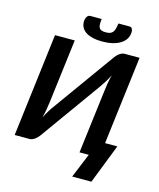

<svg xmlns="http://www.w3.org/2000/svg" viewBox="-138 -913 967 1165"><g transform="rotate(15 345.5 -331.0)"><path d="M484.9 -609.9Q489.7 -616.7 496.1 -623.5Q502.4 -630.4 510 -636Q517.6 -641.6 526.1 -645Q534.7 -648.4 543.5 -648.4H636.7L568.4 -94.2H645.5L548.8 153.3H428.2L491.2 0H433.1L482.9 -401.9Q485.4 -424.3 489.7 -449.5Q494.1 -474.6 501 -502.4Q488.8 -477.5 475.8 -456.5Q462.9 -435.5 451.2 -419.4L177.7 -38.1Q172.9 -31.2 166.3 -24.4Q159.7 -17.6 152.1 -12.2Q144.5 -6.8 136.2 -3.4Q127.9 0 119.1 0H25.9L105.5 -648.4H229.5L179.7 -247.1Q176.8 -224.1 172.4 -199Q168 -173.8 161.1 -146Q173.3 -170.9 186.3 -192.1Q199.2 -213.4 211.4 -229ZM397.5 -744.6Q413.1 -744.6 423.6 -748Q434.1 -751.5 441.2 -759.5Q448.2 -767.6 452.1 -781.5Q456.1 -795.4 459 -816.4H529.3Q540 -816.4 544.9 -807.6Q549.8 -798.8 549.8 -788.6Q549.8 -763.7 538.1 -744.4Q526.4 -725.1 505.1 -711.9Q483.9 -698.7 454.6 -691.9Q425.3 -685.1 389.6 -685.1Q358.9 -685.1 334 -690.7Q309.1 -696.3 291 -707.3Q272.9 -718.3 263.2 -734.6Q253.4 -751 253.4 -772.5Q253.4 -790.5 261.2 -803.5Q269 -816.4 282.7 -816.4H353.5Q351.1 -795.4 351.6 -781.5Q352.1 -767.6 357.2 -759.5Q362.3 -751.5 372.1 -748Q381.8 -744.6 397.5 -744.6Z"/></g></svg>

Font: Carlito
Style: Bold Italic
Weight: 700
Italic angle: -7°
Designer: Lukasz Dziedzic
Foundry: tyPoland Lukasz Dziedzic
Version: Version 1.104